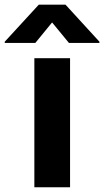

<svg xmlns="http://www.w3.org/2000/svg" viewBox="-101 -792 440 812"><path d="M190.6 -610.4 119.3 -697.1 48.4 -610.4H-80.9V-615.6L63.1 -772.3H176L319.5 -615.6V-610.4ZM44.3 0V-545.9H195.3V0Z"/></svg>

Font: Inter Tight
Style: Regular
Weight: 400
Designer: Rasmus Andersson
Foundry: rsms
Version: Version 3.002